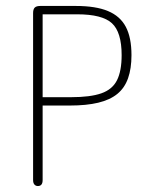

<svg xmlns="http://www.w3.org/2000/svg" viewBox="-20 -616 518 644"><path d="M123 -262H214Q270 -262 309.5 -271.5Q349 -281 373.5 -301Q398 -321 409.5 -353.5Q421 -386 421 -431Q421 -490 402 -526Q383 -562 342 -579Q301 -596 235 -596H115Q102 -596 96.5 -590.5Q91 -585 91 -572V-12Q91 -2 95.5 3Q100 8 107 8Q115 8 119 3Q123 -2 123 -12ZM123 -290V-568H239Q323 -568 355.5 -538Q388 -508 388 -431Q388 -378 372.5 -347Q357 -316 320 -303Q283 -290 218 -290Z"/></svg>

Font: Beiruti ExtraLight
Style: Regular
Weight: 250
Designer: Arlette Boutros
Foundry: Boutros
Version: Version 1.41